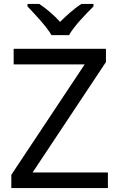

<svg xmlns="http://www.w3.org/2000/svg" viewBox="-20 -964 612 984"><path d="M244 -784H334C358 -829 421 -893 459 -931V-944H397C362 -921 324 -888 288 -852C255 -888 216 -921 181 -944H121V-931C157 -893 218 -829 244 -784ZM533 0V-80H147L523 -646V-714H50V-634H414L38 -68V0Z"/></svg>

Font: Noto Sans Cuneiform
Style: Regular
Weight: 400
Designer: Monotype Design Team
Foundry: Monotype Imaging Inc.
Version: Version 2.001